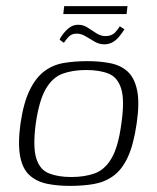

<svg xmlns="http://www.w3.org/2000/svg" viewBox="-20 -603 514 628"><path d="M209 5Q167 5 133.5 -2Q100 -9 77 -29.5Q54 -50 46 -91Q38 -132 47 -199Q57 -267 77 -308Q97 -349 125 -370Q153 -391 188.5 -397Q224 -403 266 -403Q308 -403 342 -396Q376 -389 398 -368.5Q420 -348 428.5 -307.5Q437 -267 427 -199Q417 -130 398 -89Q379 -48 350.5 -27.5Q322 -7 286.5 -1Q251 5 209 5ZM213 -24Q257 -24 290 -36Q323 -48 345 -85.5Q367 -123 377 -199Q388 -275 376.5 -312.5Q365 -350 335.5 -362Q306 -374 262 -374Q218 -374 185 -362Q152 -350 130 -312.5Q108 -275 97 -199Q87 -123 98.5 -85.5Q110 -48 140 -36Q170 -24 213 -24ZM321 -458Q305 -458 290 -466.5Q275 -475 260.5 -484Q246 -493 230 -493Q214 -493 204 -482Q194 -471 189 -463L175 -473Q176 -477 181 -484.5Q186 -492 194 -501Q202 -510 212.5 -516Q223 -522 236 -522Q253 -522 267 -512.5Q281 -503 295.5 -494Q310 -485 325 -485Q346 -485 357 -497.5Q368 -510 372 -517L387 -507Q385 -504 379.5 -496Q374 -488 366 -479Q358 -470 346.5 -464Q335 -458 321 -458ZM187 -557 190 -583H397L394 -557Z"/></svg>

Font: Genos Light
Style: Italic
Weight: 300
Italic angle: -8°
Designer: Robert E. Leuschke
Foundry: Robert E. Leuschke
Version: Version 1.010